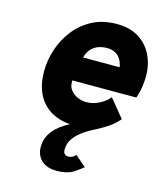

<svg xmlns="http://www.w3.org/2000/svg" viewBox="-115 -607 793 939"><g transform="rotate(15 282.0 -138.0)"><path d="M260.5 247Q209.5 247 182.5 221Q155.5 195 155.5 154Q155.5 109 183.5 73Q211.5 37 264.5 10Q202.5 4.5 160.5 -23.2Q118.5 -51 97 -97.8Q75.5 -144.5 75.5 -207Q75.5 -264 94 -320Q112.5 -376 148.8 -422Q185 -468 238 -495.5Q291 -523 360.5 -523Q428 -523 473.2 -494Q518.5 -465 541 -417.2Q563.5 -369.5 563.5 -314Q563.5 -287 559.2 -258.2Q555 -229.5 544.5 -200H220.5Q220.5 -198 220.5 -196.2Q220.5 -194.5 220.5 -192Q220.5 -167 234.8 -149.8Q249 -132.5 270.8 -123.8Q292.5 -115 314.5 -115Q347 -115 378.5 -131Q410 -147 428.5 -171L503.5 -79Q486.5 -60 470 -46.5Q453.5 -33 432.5 -20.5Q411.5 -8 380.5 8Q350 23.5 325.2 42.8Q300.5 62 286 85Q271.5 108 271.5 135Q271.5 150.5 278.2 157.8Q285 165 297.5 165Q309 165 318.5 159.8Q328 154.5 334.5 147L389.5 194Q371 210.5 341.2 228.8Q311.5 247 260.5 247ZM242.5 -322H427.5Q427 -326.5 425.5 -332Q424 -337.5 422.5 -342Q416.5 -359.5 406 -371.8Q395.5 -384 380.2 -390.5Q365 -397 344.5 -397Q322 -397 301.5 -390Q281 -383 265.5 -366.5Q250 -350 242.5 -322Z"/></g></svg>

Font: Overpass Black
Style: Italic
Weight: 900
Italic angle: -10°
Designer: Delve Withrington, Dave Bailey, Thomas Jockin
Foundry: Delve Fonts LLC
Version: Version 4.000